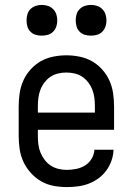

<svg xmlns="http://www.w3.org/2000/svg" viewBox="-20 -753 540 781"><path d="M252 8Q225 8 198 3Q171 -2 147.5 -15.5Q124 -29 105.5 -49.5Q87 -70 75.5 -94.5Q64 -119 60 -146Q56 -173 56 -200V-320Q56 -347 60 -374Q64 -401 75 -425.5Q86 -450 104.5 -470.5Q123 -491 146 -504Q169 -517 196 -522.5Q223 -528 250 -528Q277 -528 304 -522.5Q331 -517 354 -504Q377 -491 395.5 -470.5Q414 -450 425 -425.5Q436 -401 440 -374Q444 -347 444 -320V-225H134V-200Q134 -183 136 -166Q138 -149 144.5 -133Q151 -117 161.5 -103Q172 -89 186.5 -79.5Q201 -70 218 -66Q235 -62 252 -62Q271 -62 290.5 -66Q310 -70 326 -80Q342 -90 352.5 -107Q363 -124 364 -144H442Q441 -121 433.5 -99.5Q426 -78 412.5 -59.5Q399 -41 380.5 -27.5Q362 -14 341 -6Q320 2 297 5Q274 8 252 8ZM366 -295V-320Q366 -337 364 -354Q362 -371 356 -387Q350 -403 339.5 -417Q329 -431 315 -440.5Q301 -450 284 -454Q267 -458 250 -458Q233 -458 216 -454Q199 -450 185 -440.5Q171 -431 160.5 -417Q150 -403 144 -387Q138 -371 136 -354Q134 -337 134 -320V-295ZM350 -608Q337 -608 325 -611.5Q313 -615 304 -624Q295 -633 291.5 -645Q288 -657 288 -670Q288 -683 291.5 -695Q295 -707 304 -716Q313 -725 325 -729Q337 -733 350 -733Q363 -733 375 -729Q387 -725 396 -716Q405 -707 409 -695Q413 -683 413 -670Q413 -657 409 -645Q405 -633 396 -624Q387 -615 375 -611.5Q363 -608 350 -608ZM150 -608Q137 -608 125 -611.5Q113 -615 104 -624Q95 -633 91.5 -645Q88 -657 88 -670Q88 -683 91.5 -695Q95 -707 104 -716Q113 -725 125 -729Q137 -733 150 -733Q163 -733 175 -729Q187 -725 196 -716Q205 -707 209 -695Q213 -683 213 -670Q213 -657 209 -645Q205 -633 196 -624Q187 -615 175 -611.5Q163 -608 150 -608Z"/></svg>

Font: Iosevka Term SS14
Style: Regular
Weight: 400
Monospace: yes
Designer: Belleve Invis
Foundry: Belleve Invis
Version: Version 24.1.1; ttfautohint (v1.8.4)